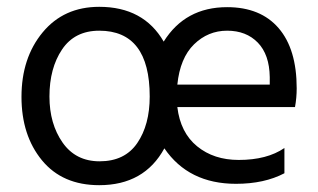

<svg xmlns="http://www.w3.org/2000/svg" viewBox="-20 -534 932 563"><path d="M125 -251Q125 -171 163.5 -116Q202 -61 272 -61Q346 -61 382.5 -114.5Q419 -168 419 -251Q419 -444 271 -444Q199 -444 162 -389Q125 -334 125 -251ZM500 -286H771V-308Q770 -374 736 -409Q702 -444 646 -444Q590 -444 549 -404Q508 -364 500 -286ZM814 -26Q755 5 672 5Q533 5 462 -99Q403 9 271 9Q163 9 103 -64Q43 -137 43 -250Q43 -364 105 -439Q167 -514 271 -514Q401 -514 460 -412Q523 -513 646 -513Q744 -513 797 -451.5Q850 -390 850 -275Q850 -247 845 -220H500Q509 -145 558 -105Q607 -65 680 -65Q763 -65 814 -100Z"/></svg>

Font: Hind Vadodara
Style: Regular
Weight: 400
Designer: Hitesh Malaviya
Foundry: Indian Type Foundry
Version: Version 1.001;PS 1.0;hotconv 1.0.86;makeotf.lib2.5.63406; tt